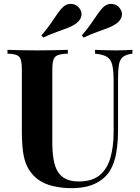

<svg xmlns="http://www.w3.org/2000/svg" viewBox="-20 -968 729 1002"><path d="M671 -708V-688Q639 -684 622.5 -671.5Q606 -659 601 -632Q596 -605 596 -556V-291Q596 -226 587 -172Q578 -118 555 -79Q529 -36 479 -11Q429 14 352 14Q306 14 258 3.5Q210 -7 172 -36Q140 -63 123 -97Q106 -131 100 -177.5Q94 -224 94 -288V-602Q94 -639 88.5 -656.5Q83 -674 67 -680.5Q51 -687 19 -688V-708Q44 -707 86.5 -706Q129 -705 175 -705Q221 -705 263.5 -706Q306 -707 334 -708V-688Q300 -687 282.5 -680.5Q265 -674 259 -656.5Q253 -639 253 -602V-225Q253 -175 259.5 -136.5Q266 -98 281.5 -72.5Q297 -47 324 -34Q351 -21 391 -21Q461 -21 500.5 -54Q540 -87 556.5 -145.5Q573 -204 573 -280V-544Q573 -599 566 -628.5Q559 -658 538.5 -671Q518 -684 476 -688V-708Q495 -707 526 -706Q557 -705 584 -705Q608 -705 631.5 -706Q655 -707 671 -708ZM524 -935Q545 -951 569 -947Q593 -943 606 -924Q620 -905 615.5 -884Q611 -863 589 -846Q571 -833 546 -823Q521 -813 489 -802Q457 -791 417 -772L407 -783Q437 -818 456.5 -846.5Q476 -875 491.5 -897.5Q507 -920 524 -935ZM313 -935Q334 -951 358 -947Q382 -943 395 -924Q409 -905 404.5 -884Q400 -863 378 -846Q360 -833 335 -823Q310 -813 278 -802Q246 -791 206 -772L196 -783Q226 -818 245.5 -846.5Q265 -875 280.5 -897.5Q296 -920 313 -935Z"/></svg>

Font: Playfair Display
Style: Bold
Weight: 700
Designer: Claus Eggers Sørensen
Foundry: Claus Eggers Sørensen
Version: Version 1.203